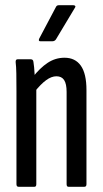

<svg xmlns="http://www.w3.org/2000/svg" viewBox="-20 -715 394 735"><path d="M242 0Q235 0 235 -10V-363Q235 -394 225.5 -408.5Q216 -423 196 -423Q177 -423 156.5 -408Q136 -393 113 -364L105 -419Q133 -455 162.5 -474.5Q192 -494 227 -494Q268 -494 289.5 -463.5Q311 -433 311 -370V-10Q311 0 303 0ZM51 0Q43 0 43 -10V-366Q43 -407 42.5 -434Q42 -461 40 -476Q39 -488 47 -488H98Q107 -488 108 -478Q111 -460 112.5 -431.5Q114 -403 114 -388L119 -378V-10Q119 0 112 0ZM135 -557Q130 -557 129 -559.5Q128 -562 130 -567L194 -688Q197 -695 205 -695H261Q266 -695 268 -692Q270 -689 266 -684L194 -564Q189 -557 180 -557Z"/></svg>

Font: Sofia Sans Extra Condensed Medium
Style: Regular
Weight: 500
Version: Version 4.100